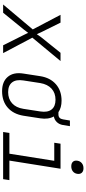

<svg xmlns="http://www.w3.org/2000/svg" viewBox="490 -1300 820 1840"><g transform="rotate(90 900.0 -380.0)"><path d="M23 0 262 -284 122 -550H197L290 -362Q294 -353 299 -341.5Q304 -330 308 -323Q313 -330 320.5 -341.5Q328 -353 335 -362L486 -550H565L341 -280L489 0H414L315 -198Q310 -208 304 -220.5Q298 -233 295 -240Q289 -233 280 -220.5Q271 -208 263 -198L102 0Z M854 10Q762 10 716 -45Q670 -100 685 -194L710 -356Q725 -451 787 -505.5Q849 -560 945 -560Q1011 -560 1055 -530H1077Q1117 -530 1124 -574L1135 -640H1189L1178 -572Q1172 -538 1150.5 -515Q1129 -492 1096 -486Q1126 -433 1114 -356L1089 -194Q1073 -98 1011.5 -44Q950 10 854 10ZM863 -48Q928 -48 970 -86Q1012 -124 1023 -194L1048 -356Q1059 -426 1029.5 -464Q1000 -502 936 -502Q871 -502 829.5 -464Q788 -426 776 -356L751 -194Q740 -124 769.5 -86Q799 -48 863 -48Z M1245 0 1254 -60H1453L1521 -490H1348L1357 -550H1597L1519 -60H1706L1697 0ZM1574 -653Q1545 -653 1530.5 -668.5Q1516 -684 1520 -711Q1524 -738 1543.5 -754Q1563 -770 1592 -770Q1621 -770 1635.5 -754Q1650 -738 1646 -711Q1642 -684 1622.5 -668.5Q1603 -653 1574 -653Z"/></g></svg>

Font: JetBrains Mono NL ExtraLight
Style: Italic
Weight: 200
Italic angle: -9°
Monospace: yes
Designer: Philipp Nurullin, Konstantin Bulenkov
Foundry: JetBrains
Version: Version 2.305; ttfautohint (v1.8.4.7-5d5b)